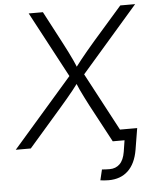

<svg xmlns="http://www.w3.org/2000/svg" viewBox="-82 -779 833 1037"><g transform="rotate(-5 334.5 -260.5)"><path d="M-21 0 324.2 -396.5 315.9 -346.2 112.8 -727.5H189.9L284.2 -548.3Q298.3 -521.5 309.3 -499.3Q320.3 -477.1 330.6 -455.1Q340.8 -433.1 351.1 -406.7H337.4Q356.9 -432.6 374.5 -454.8Q392.1 -477.1 410.9 -499.3Q429.7 -521.5 452.6 -548.3L609.4 -727.5H689.9L360.8 -348.6L369.1 -398.9L581.1 0H504.9L395.5 -204.6Q382.8 -229.5 372.1 -250.5Q361.3 -271.5 351.6 -292.5Q341.8 -313.5 331.5 -338.9H347.7Q329.1 -314 312.3 -292.7Q295.4 -271.5 277.6 -250.5Q259.8 -229.5 238.3 -204.6L60.5 0ZM464.8 207.5Q452.6 207.5 441.2 206.5Q429.7 205.6 419.9 204.1L433.6 146.5Q443.4 147.5 454.1 147.9Q464.8 148.4 475.6 148.4Q508.3 148.4 530 127.4Q551.8 106.4 559.1 62L568.8 0H526.9L536.6 -59.6H642.6L623.5 56.6Q610.8 130.9 570.3 169.2Q529.8 207.5 464.8 207.5Z"/></g></svg>

Font: Inter 20pt Light
Style: Italic
Weight: 300
Italic angle: -9.3988°
Version: Version 4.001;git-66647c0bb